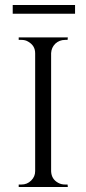

<svg xmlns="http://www.w3.org/2000/svg" viewBox="-20 -750 346 770"><path d="M281 -695C281 -695 281 -730 281 -730C281 -730 31 -730 31 -730C31 -730 31 -695 31 -695C31 -695 281 -695 281 -695ZM55 -10C55 -10 55 0 55 0C55 0 252 0 252 0C252 0 251 -10 251 -10C251 -10 241 -10 241 -10C241 -10 241 -10 241 -10C231 -10 222 -12 213 -17C213 -17 213 -17 213 -17C195 -27 186 -42 185 -63C185 -63 185 -537 185 -537C185 -537 185 -537 185 -537C186 -552 191 -564 202 -575C213 -585 226 -590 241 -590C241 -590 251 -590 251 -590C251 -590 252 -600 252 -600C252 -600 55 -600 55 -600C55 -600 55 -590 55 -590C55 -590 66 -590 66 -590C66 -590 66 -590 66 -590C76 -590 85 -588 93 -583C93 -583 93 -583 93 -583C112 -572 121 -557 121 -536C121 -536 121 -64 121 -64C121 -64 121 -64 121 -64C121 -49 116 -37 105 -26C94 -15 81 -10 66 -10C66 -10 55 -10 55 -10Z"/></svg>

Font: Cinzel Utterance
Style: Regular
Weight: 500
Designer: Natanael Gama
Foundry: ""
Version: ""